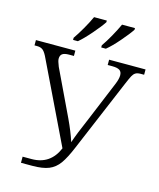

<svg xmlns="http://www.w3.org/2000/svg" viewBox="-134 -1025 929 1120"><g transform="rotate(15 331.0 -465.5)"><path d="M101 -37H155Q268 -37 313 -144L81 -625Q66 -658 52.5 -670Q39 -682 16 -682H0V-714H238V-682H209Q181 -682 168.5 -673Q156 -664 156 -643Q156 -630 169 -598L301 -321Q334 -251 353 -192Q370 -244 416 -350L515 -589Q528 -621 528 -642Q528 -664 514 -673Q500 -682 470 -682H442V-714H662V-682H641Q621 -682 610 -675Q599 -668 591 -653Q583 -638 567 -600L386 -171Q357 -101 331.5 -65.5Q306 -30 269 -15Q232 0 169 0H101ZM209 -784Q230 -814 253.5 -855Q277 -896 293 -931H370V-921Q352 -893 310.5 -845Q269 -797 238 -771H209ZM379 -784Q400 -814 423 -855Q446 -896 462 -931H540V-921Q521 -892 479.5 -844Q438 -796 407 -771H379Z"/></g></svg>

Font: Noto Serif Light
Style: Regular
Weight: 300
Designer: Monotype Design Team
Foundry: Monotype Imaging Inc.
Version: Version 1.001